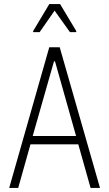

<svg xmlns="http://www.w3.org/2000/svg" viewBox="-20 -919 534 939"><path d="M25 0 221 -688H272L469 0H423L363 -213H129L69 0ZM140 -254H352L249 -619H244ZM142 -762V-767L221 -899H274L353 -767V-762H322L247 -867L174 -762Z"/></svg>

Font: Saira Condensed ExtraLight
Style: Regular
Weight: 250
Width: 3
Designer: Hector Gatti with collaboration of the Omnibus-Type team
Foundry: Omnibus-Type
Version: Version 1.101